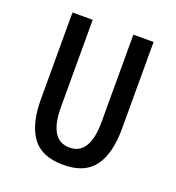

<svg xmlns="http://www.w3.org/2000/svg" viewBox="-107 -635 672 732"><g transform="rotate(20 228.5 -269.0)"><path d="M229 10Q141 10 102.5 -43Q64 -96 64 -195V-548H146V-195Q146 -60 229 -60Q311 -60 311 -195V-548H393V-195Q393 -96 354.5 -43Q316 10 229 10Z"/></g></svg>

Font: Noto Sans Thai ExtCond
Style: Regular
Weight: 400
Width: 2
Designer: Monotype Design Team
Foundry: Monotype Imaging Inc.
Version: Version 2.002; ttfautohint (v1.8.4.7-5d5b)